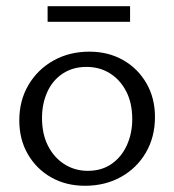

<svg xmlns="http://www.w3.org/2000/svg" viewBox="-20 -589 559 617"><path d="M253 8Q192 8 144.5 -19Q97 -46 69.5 -93.5Q42 -141 42 -202Q42 -266 71.5 -316Q101 -366 152 -394.5Q203 -423 267 -423Q328 -423 375.5 -396Q423 -369 450.5 -321.5Q478 -274 478 -213Q478 -149 449 -99Q420 -49 369 -20.5Q318 8 253 8ZM262 -40Q307 -40 339 -62.5Q371 -85 388 -123Q405 -161 405 -206Q405 -258 385.5 -295.5Q366 -333 333 -353.5Q300 -374 258 -374Q214 -374 181.5 -352.5Q149 -331 132 -293.5Q115 -256 115 -210Q115 -158 134.5 -120Q154 -82 187.5 -61Q221 -40 262 -40ZM133 -519V-569H398V-519Z"/></svg>

Font: Ysabeau Office
Style: Regular
Weight: 400
Designer: Christian Thalmann (Catharsis Fonts)
Version: Version 2.001;gftools[0.9.30]; featfreeze: tnum,lnum,ss02